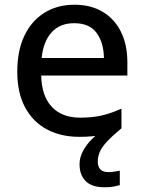

<svg xmlns="http://www.w3.org/2000/svg" viewBox="-20 -568 608 811"><path d="M393 115Q393 137 404.5 148Q416 159 437 159Q454 159 466 156.5Q478 154 486 153V214Q472 218 457.5 220.5Q443 223 422 223Q368 223 342 197Q316 171 316 126Q316 97 330.5 70Q345 43 367 21Q389 -1 411 -15L493 -26Q453 7 431 31Q409 55 401 75Q393 95 393 115ZM294 -548Q364 -548 414 -518Q464 -488 491 -433.5Q518 -379 518 -305V-249H154Q156 -162 199 -116.5Q242 -71 319 -71Q371 -71 411 -80.5Q451 -90 493 -109V-26Q453 -7 412 1.5Q371 10 315 10Q238 10 179 -21Q120 -52 86.5 -113.5Q53 -175 53 -265Q53 -354 83 -417Q113 -480 167.5 -514Q222 -548 294 -548ZM293 -470Q233 -470 198 -431.5Q163 -393 156 -323H419Q418 -388 388 -429Q358 -470 293 -470Z"/></svg>

Font: Noto Sans Sundanese Medium
Style: Regular
Weight: 500
Version: Version 2.003